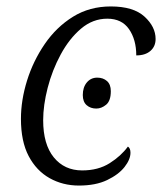

<svg xmlns="http://www.w3.org/2000/svg" viewBox="-20 -566 506 596"><path d="M225 10Q175 10 134 -13Q93 -36 69 -81.5Q45 -127 45 -197Q45 -255 64 -316Q83 -377 119 -429.5Q155 -482 206.5 -514Q258 -546 324 -546Q394 -546 428.5 -514.5Q463 -483 463 -445Q463 -422 447 -408Q431 -394 403 -394Q403 -443 380.5 -475.5Q358 -508 313 -508Q268 -508 231.5 -477Q195 -446 168.5 -397Q142 -348 128 -293.5Q114 -239 114 -193Q114 -118 147 -77.5Q180 -37 235 -37Q285 -37 320.5 -59.5Q356 -82 377 -111Q385 -106 385 -92Q385 -71 366.5 -47.5Q348 -24 312.5 -7Q277 10 225 10ZM279 -229Q261 -229 249 -239.5Q237 -250 237 -271Q237 -295 249.5 -310Q262 -325 282 -325Q300 -325 312 -314.5Q324 -304 324 -283Q324 -253 309.5 -241Q295 -229 279 -229Z"/></svg>

Font: Noto Serif Light
Style: Italic
Weight: 300
Italic angle: -12°
Designer: Monotype Design Team
Foundry: Monotype Imaging Inc.
Version: Version 2.013